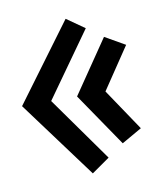

<svg xmlns="http://www.w3.org/2000/svg" viewBox="-65 -480 437 526"><g transform="rotate(-10 153.5 -217.0)"><path d="M152 -432 202 -397 74 -217 202 -37 152 -2 -7 -217ZM247 -365 303 -333 225 -217 303 -101 247 -69 146 -217Z"/></g></svg>

Font: Podkova VF Beta
Style: Regular
Weight: 400
Designer: Ilya Yudin
Foundry: Cyreal (www.cyreal.org)
Version: Version 2.100